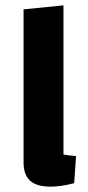

<svg xmlns="http://www.w3.org/2000/svg" viewBox="-20 -685 330 717"><path d="M264 -102 257 -1Q208 12 169 12Q117 12 92.5 -10Q68 -32 68 -79V-650L217 -665V-108Q240 -104 264 -102Z"/></svg>

Font: Changa SemiBold
Style: Regular
Weight: 600
Designer: Eduardo Rodriguez Tunni
Foundry: Eduardo Rodriguez Tunni
Version: Version 2.002; ttfautohint (v1.5) -l 8 -r 50 -G 150 -x 14 -H